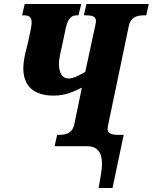

<svg xmlns="http://www.w3.org/2000/svg" viewBox="-20 -734 767 964"><path d="M475 210H545L601 -57H570C544 -57 520 -63 520 -87C520 -92 522 -103 527 -126L626 -600C636 -650 670 -657 703 -657H714L727 -714H414L401 -657H412C440 -657 462 -653 462 -627C462 -621 459 -611 456 -595L408 -373C378 -357 353 -340 323 -340C296 -340 276 -364 276 -413C276 -445 287 -482 290 -497L310 -592C323 -649 343 -657 368 -657H374L388 -714H104L91 -657H99C121 -657 139 -652 139 -621C139 -613 137 -598 135 -589L122 -527C119 -511 97 -442 97 -392C97 -299 153 -254 249 -254C310 -254 347 -273 391 -294L354 -114C344 -64 311 -57 278 -57H267L254 0H415C525 0 489 127 475 210Z"/></svg>

Font: Noto Serif ExtraCondensed Black
Style: Italic
Weight: 900
Width: 2
Italic angle: -12°
Designer: Monotype Design Team
Foundry: Monotype Imaging Inc.
Version: Version 2.014